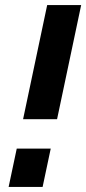

<svg xmlns="http://www.w3.org/2000/svg" viewBox="-20 -737 340 757"><path d="M71 -267 166 -717H300L205 -267ZM14 0 46 -151H180L148 0Z"/></svg>

Font: Raleway-v4020
Style: Bold Italic
Weight: 700
Italic angle: -12°
Designer: Matt McInerney, Pablo Impallari, Rodrigo Fuenzalida
Foundry: Matt McInerney, Pablo Impallari, Rodrigo Fuenzalida
Version: Version 4.020;PS 004.020;hotconv 1.0.88;makeotf.lib2.5.64775